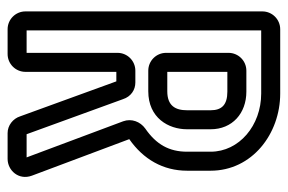

<svg xmlns="http://www.w3.org/2000/svg" viewBox="-146 -586 757 505"><g transform="rotate(90 232.5 -333.5)"><path d="M119 -264V-25H60V-642H226C310 -642 379 -584 379 -509V-447C379 -400 360 -366 318 -337C300 -324 291 -301 299 -279L394 -25H333L241 -278C234 -300 216 -311 197 -311H166C140 -311 119 -290 119 -264ZM169 -22V-261H194L286 -8C292 11 310 25 330 25H398C428 25 455 -4 442 -39L346 -295C399 -332 429 -384 429 -447V-509C429 -618 332 -692 226 -692H57C31 -692 10 -671 10 -645V-22C10 4 31 25 57 25H122C148 25 169 4 169 -22ZM119 -556V-392C119 -366 140 -345 166 -345H220C290 -345 320 -398 320 -447V-509C320 -566 278 -603 221 -603H166C140 -603 119 -582 119 -556ZM220 -395H169V-553H221C256 -553 270 -538 270 -509V-447C270 -416 258 -395 220 -395Z"/></g></svg>

Font: DIN Rundschrift
Style: MittelKont
Weight: 400
Version: Version 1.027